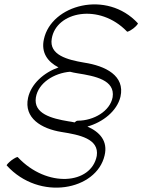

<svg xmlns="http://www.w3.org/2000/svg" viewBox="-20 -579 654 883"><path d="M11 182C162 348 424 296 461 136C477 70 439 28 382 3C453 -17 518 -68 534 -134C556 -231 465 -276 367 -291C290 -304 205 -326 218 -401C238 -526 437 -566 564 -434C566 -431 579 -438 593 -448C607 -459 616 -470 614 -472C471 -627 216 -557 182 -399C168 -337 199 -295 249 -269C181 -245 123 -193 109 -129C89 -36 170 13 263 28C345 41 437 59 425 138C400 269 196 287 62 144C60 141 47 148 33 158C19 169 9 180 11 182ZM295 -21C217 -34 133 -56 145 -131C156 -198 229 -243 302 -249C313 -246 324 -244 336 -242C418 -229 510 -211 498 -132C486 -67 410 -24 338 -24C333 -24 328 -21 323 -16C314 -18 304 -20 295 -21Z"/></svg>

Font: Nupuram Thin Italic
Style: Regular
Weight: 100
Designer: Santhosh Thottingal (santhosh.thottingal@gmail.com)
Foundry: SMC
Version: Version 1.000